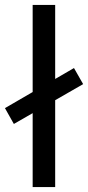

<svg xmlns="http://www.w3.org/2000/svg" viewBox="-28 -756 356 776"><path d="M28 -255 -8 -319 271 -481 308 -416ZM104 0V-736H195V0Z"/></svg>

Font: Muli Medium
Style: Regular
Weight: 500
Designer: Vernon Adams
Foundry: Vernon Adams
Version: Version 2.100; ttfautohint (v1.8.1.43-b0c9)